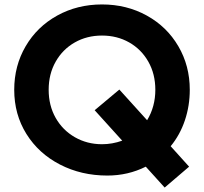

<svg xmlns="http://www.w3.org/2000/svg" viewBox="-20 -777 918 864"><path d="M44 -373Q44 -481 95.5 -569Q147 -657 237.5 -707Q328 -757 439 -757Q550 -757 640.5 -707Q731 -657 782.5 -569Q834 -481 834 -373Q834 -301 812 -235.5Q790 -170 748 -119L831 -27L721 67L636 -27Q556 13 463 13Q346 13 250 -36.5Q154 -86 99 -174Q44 -262 44 -373ZM439 -128Q485 -128 530 -144L406 -281L517 -374L642 -236Q679 -297 679 -373Q679 -444 647.5 -499.5Q616 -555 561.5 -586Q507 -617 439 -617Q371 -617 316.5 -586Q262 -555 230.5 -499.5Q199 -444 199 -373Q199 -302 230.5 -246.5Q262 -191 317 -159.5Q372 -128 439 -128Z"/></svg>

Font: Eudoxus Sans ExtraBold
Style: Regular
Weight: 800
Designer: Stijn de Vries
Foundry: tokotype
Version: Version 2.005